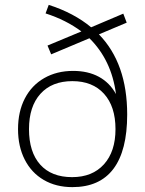

<svg xmlns="http://www.w3.org/2000/svg" viewBox="-20 -761 596 788"><path d="M502 -291Q502 -143 445.5 -68Q389 7 277 7Q210 7 159.5 -22.5Q109 -52 81.5 -106Q54 -160 54 -231Q54 -303 82 -357Q110 -411 161.5 -440.5Q213 -470 280 -470Q341 -470 385.5 -446Q430 -422 456 -375Q438 -514 347 -604L190 -538L175 -574L314 -632Q251 -679 167 -706L180 -741Q283 -708 354 -649L486 -705L500 -668L386 -620Q502 -501 502 -291ZM454 -231Q454 -324 407 -376Q360 -428 277 -428Q193 -428 146 -376Q99 -324 99 -231Q99 -137 145 -85.5Q191 -34 276 -34Q359 -34 406.5 -86.5Q454 -139 454 -231Z"/></svg>

Font: MuliDisplayVN ExtraLight
Style: Regular
Weight: 200
Designer: Vernon Adams
Foundry: Vernon Adams
Version: Version 2.100